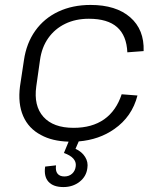

<svg xmlns="http://www.w3.org/2000/svg" viewBox="-20 -567 641 778"><path d="M237 191Q196 191 176.5 169.5Q157 148 163 108L207 103Q204 125 213 136.5Q222 148 241 148Q260 148 272.5 136.5Q285 125 287 106Q289 89 277 75.5Q265 62 239 53L258 7Q191 5 146 -20Q96 -46 74 -96.5Q52 -147 61 -217L77 -323Q87 -392 123 -442.5Q159 -493 216.5 -520Q274 -547 347 -547Q450 -547 507.5 -497Q565 -447 562 -360L496 -355Q493 -423 454.5 -457Q416 -491 340 -491Q286 -491 244 -470.5Q202 -450 175.5 -412.5Q149 -375 142 -323L127 -217Q116 -138 156 -93.5Q196 -49 278 -49Q353 -49 402 -83.5Q451 -118 473 -185L537 -180Q515 -94 443 -44Q382 -1 299 6L286 36Q312 48 325 69Q338 90 334 114Q330 148 302.5 169.5Q275 191 237 191Z"/></svg>

Font: Pathway Extreme 8pt Thin 12pt ExtraLight
Style: Italic
Weight: 250
Italic angle: -8°
Version: Version 1.001;gftools[0.9.26]